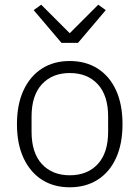

<svg xmlns="http://www.w3.org/2000/svg" viewBox="-20 -783 592 815"><path d="M276 12Q208 12 158 -20Q108 -52 80 -112Q52 -172 52 -256Q52 -340 80 -400Q108 -460 158 -492Q208 -524 276 -524Q344 -524 394.5 -492Q445 -460 472.5 -400Q500 -340 500 -256Q500 -172 472.5 -112Q445 -52 394.5 -20Q344 12 276 12ZM276 -39Q351 -39 395 -86.5Q439 -134 439 -224V-288Q439 -378 395 -425.5Q351 -473 276 -473Q202 -473 158 -425.5Q114 -378 114 -288V-224Q114 -134 158 -86.5Q202 -39 276 -39ZM311 -601H241L123 -740L155 -763L276 -642L397 -763L429 -740Z"/></svg>

Font: IBM Plex Sans Light
Style: Regular
Weight: 300
Designer: Mike Abbink, Paul van der Laan, Pieter van Rosmalen
Foundry: Bold Monday
Version: Version 3.201